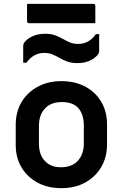

<svg xmlns="http://www.w3.org/2000/svg" viewBox="-20 -970 640 1001"><path d="M300 -547Q371 -547 424.5 -518.5Q478 -490 508 -439Q538 -388 538 -322V-217Q538 -150 507.5 -98.5Q477 -47 423.5 -18Q370 11 300 11Q229 11 175.5 -18Q122 -47 92 -97.5Q62 -148 62 -214V-319Q62 -387 92.5 -438Q123 -489 177 -518Q231 -547 300 -547ZM303 -438Q245 -438 214 -404Q183 -370 183 -314V-221Q183 -161 216 -129Q245 -98 297 -98Q356 -98 386.5 -132.5Q417 -167 417 -222V-315Q417 -376 386 -409Q357 -438 303 -438ZM388 -741Q444 -741 480 -792H497V-708Q497 -701 496 -696.5Q495 -692 490 -685Q474 -665 446.5 -653Q419 -641 384 -641Q353 -641 331 -649Q309 -657 291 -667.5Q273 -678 254.5 -686Q236 -694 210 -694Q154 -694 118 -643H101V-727Q101 -735 102 -739Q103 -743 108 -750Q124 -770 152 -782Q180 -794 214 -794Q246 -794 267.5 -786Q289 -778 307 -767.5Q325 -757 344 -749Q363 -741 388 -741ZM121 -950H466Q477 -950 477 -939V-849H132Q121 -849 121 -860Z"/></svg>

Font: Recursive Sn Lnr St SmB
Style: Regular
Weight: 600
Version: Version 1.079;hotconv 1.0.112;makeotfexe 2.5.65598; ttfautoh